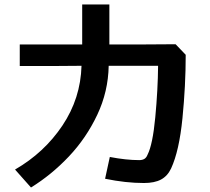

<svg xmlns="http://www.w3.org/2000/svg" viewBox="-20 -804 934 855"><path d="M600 -91Q614 -91 623 -96.5Q632 -102 637 -115Q660 -160 671.5 -282Q683 -404 684 -511H464Q462 -396 413 -292.5Q364 -189 287 -107.5Q210 -26 118 31L47 -49Q177 -124 258 -245Q339 -366 343 -511L211 -510H68V-606H346V-784H467V-606H609L762 -607L807 -560Q807 -423 792.5 -277.5Q778 -132 742 -54Q726 -20 697 -4.5Q668 11 621 11Q540 11 448 -8L469 -105Q542 -91 600 -91Z"/></svg>

Font: 카카오 큰글씨 ExtraBold
Style: Regular
Weight: 800
Designer: Park Young-rak; Lee Sang-min; Kim Jung-jin; Min Bon; Park Min-gyu;
Foundry: Kakao Corporation
Version: Version 2.003